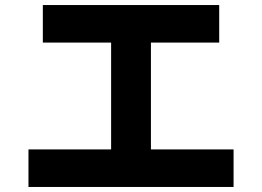

<svg xmlns="http://www.w3.org/2000/svg" viewBox="-20 -741 1040 762"><path d="M93 1V-148H421V-572H150V-721H850V-572H579V-148H907V1Z"/></svg>

Font: Murecho
Style: Bold
Weight: 700
Designer: Neil Summerour
Foundry: Positype
Version: Version 1.010; ttfautohint (v1.8.3)